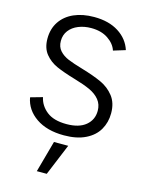

<svg xmlns="http://www.w3.org/2000/svg" viewBox="-139 -790 853 1122"><g transform="rotate(15 288.0 -228.5)"><path d="M47 -156.5 119.8 -177.1Q130.1 -127.9 172.3 -94.1Q214.6 -60.3 292.3 -60.3Q368.1 -60.3 408.8 -94.1Q449.5 -127.9 449.5 -182.2Q449.5 -221 427.7 -248.1Q405.9 -275.3 368.1 -292.8Q330.4 -310.3 272.3 -327.1Q200.5 -348.1 156.9 -367.6Q113.3 -387.1 84.8 -422.4Q56.3 -457.8 56.3 -514.8Q56.3 -573.8 85.3 -617.3Q114.3 -660.7 166.6 -683.9Q219 -707 288.5 -707Q377.5 -707 436.7 -669.2Q496 -631.5 516.5 -567.8L444.2 -545.6Q431.7 -584.7 390.8 -612.3Q349.9 -640 288.5 -640Q246.2 -640 211.3 -625.8Q176.3 -611.7 155.9 -585Q135.5 -558.3 135.5 -521.8Q135.5 -485.7 156.2 -462.8Q176.8 -439.9 209.4 -426.4Q241.9 -412.9 298.7 -396.4Q371.5 -374.9 418.7 -353.2Q466 -331.6 497.5 -291.6Q529 -251.6 529 -188.7Q529 -133.4 503.3 -89.1Q477.7 -44.7 425 -18.9Q372.3 7 295 7Q191.7 7 126 -38.1Q60.3 -83.2 47 -156.5ZM249.6 59.5H335.8L257 250.1H196.9Z"/></g></svg>

Font: AF Albert Sans Medium
Style: Regular
Weight: 500
Designer: Andreas Rasmussen
Foundry: a.Foundry
Version: Version 1.300;Glyphs 3.2 (3231)